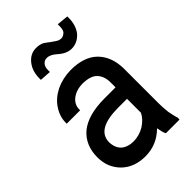

<svg xmlns="http://www.w3.org/2000/svg" viewBox="-229 -858 959 959"><g transform="rotate(-45 250.0 -379.0)"><path d="M365.2 0 363.3 -3.9Q356.4 -18.6 351.6 -48.8Q293 9.8 211.9 9.8Q134.8 9.8 86.9 -36.1Q38.1 -84 38.1 -156.2Q38.1 -243.2 96.7 -292Q156.2 -339.8 272.5 -339.8H349.6V-374Q349.6 -418.9 325.2 -444.3Q301.8 -468.8 248 -469.7Q202.1 -469.7 171.9 -446.3Q143.6 -423.8 143.6 -390.6V-383.8H48.8V-390.6Q48.8 -434.6 75.2 -473.6Q99.6 -511.7 147.5 -536.1Q195.3 -558.6 252 -559.6Q345.7 -559.6 394.5 -511.7Q443.4 -462.9 445.3 -379.9V-131.8Q445.3 -104.5 449.2 -67.4Q457 -27.3 460.9 -16.6L461.9 -15.6V0ZM157.2 -106.4Q182.6 -85 222.7 -85Q262.7 -85 298.8 -106.4Q334 -128.9 349.6 -160.2V-258.8H288.1Q133.8 -258.8 132.8 -168.9Q133.8 -128.9 157.2 -106.4ZM112.3 -629.9V-641.6Q112.3 -691.4 139.6 -725.6Q167 -759.8 208 -759.8Q232.4 -759.8 250 -751Q273.4 -735.4 278.3 -730.5Q291 -721.7 305.7 -711.9Q316.4 -704.1 332 -704.1Q344.7 -704.1 358.4 -716.8Q368.2 -726.6 368.2 -754.9V-766.6L429.7 -760.7V-751Q429.7 -698.2 402.3 -664.1Q372.1 -630.9 332 -630.9Q295.9 -630.9 261.7 -662.1Q233.4 -687.5 210 -686.5Q193.4 -686.5 183.6 -674.8Q171.9 -663.1 171.9 -638.7V-626Z"/></g></svg>

Font: RobotoJAA
Style: Medium
Weight: 500
Version: Version 2.05; 2016-11-05